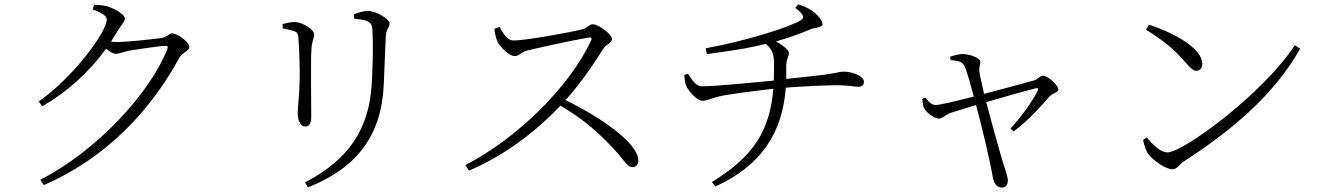

<svg xmlns="http://www.w3.org/2000/svg" viewBox="-20 -789 5970 863"><path d="M161 19 177 43C449 -75 651 -282 786 -529C800 -554 831 -560 831 -577C831 -601 777 -639 754 -639C738 -639 734 -623 705 -618C678 -614 554 -600 502 -600L479 -602L512 -655C527 -680 541 -691 541 -707C541 -724 494 -751 461 -761C440 -766 420 -767 403 -767L397 -747C432 -733 460 -719 460 -702C460 -645 308 -440 154 -333L170 -311C284 -377 380 -465 457 -570C473 -557 489 -547 500 -547C513 -547 534 -555 555 -560C593 -567 702 -583 724 -583C733 -583 736 -580 732 -568C655 -373 419 -113 161 19Z M1365 53C1585 -35 1695 -180 1705 -410C1708 -472 1711 -567 1714 -626C1715 -659 1731 -663 1731 -684C1731 -703 1671 -740 1633 -740C1617 -740 1592 -733 1571 -725L1572 -705C1599 -702 1622 -699 1632 -693C1651 -684 1653 -670 1654 -653C1658 -583 1656 -508 1651 -413C1639 -207 1547 -72 1351 31ZM1251 -661C1272 -657 1286 -655 1302 -649C1319 -643 1320 -635 1322 -610C1325 -574 1328 -478 1327 -432C1325 -348 1318 -306 1318 -279C1318 -247 1332 -220 1352 -220C1366 -220 1379 -230 1379 -264C1379 -299 1376 -529 1380 -572C1383 -608 1392 -617 1392 -634C1392 -657 1339 -690 1303 -690C1290 -690 1269 -686 1250 -681Z M2202 -659C2205 -631 2212 -611 2217 -600C2229 -577 2268 -537 2293 -537C2316 -537 2319 -554 2350 -562C2405 -575 2547 -607 2625 -620C2636 -622 2642 -620 2637 -607C2541 -401 2308 -169 2072 -47L2088 -22C2268 -99 2406 -216 2499 -314C2587 -263 2657 -206 2728 -131C2786 -71 2798 -38 2822 -38C2841 -38 2849 -51 2849 -68C2849 -145 2682 -261 2522 -339C2597 -422 2657 -515 2691 -569C2704 -590 2731 -596 2731 -614C2731 -634 2671 -680 2644 -680C2630 -680 2620 -664 2600 -658C2543 -643 2341 -607 2289 -607C2256 -607 2240 -645 2225 -668Z M3056 -452C3057 -430 3060 -414 3064 -404C3075 -379 3113 -336 3136 -336C3160 -336 3181 -349 3210 -355C3248 -365 3378 -381 3456 -390C3440 -202 3368 -86 3180 29L3196 49C3404 -46 3497 -194 3512 -395C3585 -401 3698 -406 3741 -406C3789 -406 3822 -399 3837 -399C3858 -399 3863 -409 3863 -422C3863 -448 3809 -467 3774 -467C3752 -467 3748 -462 3685 -453L3514 -434V-487C3513 -524 3526 -533 3526 -551C3526 -564 3497 -587 3468 -603C3522 -618 3573 -636 3622 -657C3646 -666 3677 -665 3677 -680C3677 -696 3657 -719 3643 -731C3629 -743 3604 -759 3568 -769L3554 -754C3594 -725 3596 -710 3581 -699C3532 -667 3326 -603 3152 -572L3157 -546C3304 -565 3368 -578 3422 -592C3453 -565 3458 -546 3459 -507C3459 -479 3459 -453 3458 -427C3377 -419 3197 -401 3134 -401C3109 -401 3092 -428 3072 -458Z M4139 -351 4125 -344C4128 -327 4129 -313 4133 -304C4145 -281 4180 -256 4200 -256C4217 -256 4227 -272 4254 -282L4367 -317C4391 -230 4429 -71 4442 5C4447 33 4459 54 4483 54C4502 54 4510 41 4510 21C4510 8 4500 -22 4492 -46C4476 -98 4439 -230 4413 -330C4485 -351 4600 -384 4635 -392C4645 -394 4649 -393 4644 -381C4624 -339 4575 -269 4522 -211L4536 -198C4608 -252 4666 -320 4699 -357C4712 -371 4737 -373 4737 -387C4737 -404 4692 -449 4666 -449C4656 -449 4646 -433 4629 -428C4596 -418 4474 -386 4403 -367C4395 -406 4384 -450 4382 -467C4380 -488 4387 -497 4386 -512C4386 -528 4340 -546 4308 -546C4289 -546 4269 -540 4250 -534L4253 -519C4287 -516 4306 -512 4315 -492C4327 -469 4345 -398 4357 -355C4283 -336 4201 -316 4184 -317C4163 -318 4150 -338 4139 -351Z M5144 -678 5131 -656C5217 -601 5258 -567 5307 -510C5333 -481 5344 -471 5357 -471C5373 -471 5384 -482 5384 -502C5384 -573 5253 -643 5144 -678ZM5800 -586C5658 -368 5298 -104 5228 -104C5197 -104 5165 -135 5134 -171L5118 -160C5120 -147 5129 -116 5138 -101C5158 -72 5217 -28 5251 -28C5271 -28 5283 -52 5299 -62C5515 -202 5703 -358 5824 -570Z"/></svg>

Font: Noto Serif CJK HK Light
Style: Regular
Weight: 300
Designer: Ryoko NISHIZUKA 西塚涼子 (kana & ideographs); Frank Grießhammer (Latin, Greek & Cyrillic); Wenlong ZHANG 张文龙 (bopomofo); San
Foundry: Adobe
Version: Version 2.001;hotconv 1.1.0;makeotfexe 2.6.0